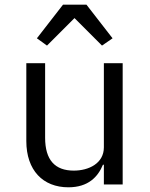

<svg xmlns="http://www.w3.org/2000/svg" viewBox="-20 -785 640 817"><path d="M422 0H502V-516H422V-158C422 -90 358 -59 294 -59C214 -59 172 -104 172 -199V-516H92V-185C92 -60 163 12 271 12C356 12 397 -33 418 -84H422ZM248 -765 137 -622 180 -591 297 -708 414 -591 459 -622 348 -765Z"/></svg>

Font: IBM Mono
Style: Regular
Weight: 400
Monospace: yes
Designer: Mike Abbink, Paul van der Laan, Pieter van Rosmalen
Foundry: Bold Monday
Version: Version 2.3